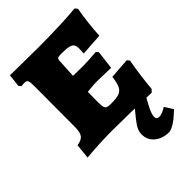

<svg xmlns="http://www.w3.org/2000/svg" viewBox="-259 -769 1120 1120"><g transform="rotate(-45 301.5 -208.5)"><path d="M588 -215Q571 -127 560 -9L545 7Q377 0 224 0Q126 0 13 10L22 -82Q60 -88 73.5 -106.5Q87 -125 87 -170L88 -505Q88 -538 83 -548.5Q78 -559 61 -559Q47 -559 35 -557L23 -571L32 -650Q52 -650 63 -649Q185 -647 265 -647Q359 -647 445.5 -650.5Q532 -654 574 -659L587 -643Q579 -602 572.5 -545Q566 -488 564 -444L426 -435L428 -472Q428 -495 420.5 -506.5Q413 -518 392.5 -522.5Q372 -527 330 -527Q309 -527 302.5 -522Q296 -517 296 -500L290 -387L372 -386Q412 -386 482 -392L494 -378L480 -263Q384 -266 360 -266Q339 -266 285 -260L284 -175Q284 -148 287.5 -135.5Q291 -123 300.5 -119Q310 -115 332 -115Q377 -115 399 -123Q421 -131 431.5 -152.5Q442 -174 448 -221L576 -230ZM331 138Q331 118 339.5 99Q348 80 372 49.5Q396 19 448 -42H530Q487 30 471 64Q455 98 455 116Q455 138 477 138Q501 138 536 115L569 167Q498 236 456 242Q401 242 366 213Q331 184 331 138Z"/></g></svg>

Font: Alegreya SC Black
Style: Regular
Weight: 900
Designer: Juan Pablo del Peral
Foundry: Huerta Tipografica
Version: Version 2.007; ttfautohint (v1.6)